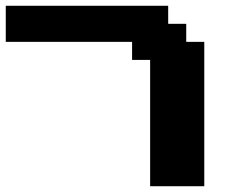

<svg xmlns="http://www.w3.org/2000/svg" viewBox="-20 -645 852 665"><path d="M500 0H687.5V-500H625V-562.5H562.5V-625H0V-500H437.5V-437.5H500Z"/></svg>

Font: Faithful 32x
Style: Semibold
Weight: 400
Foundry: Faithful Resource Pack
Version: Version 1.0; January 27, 2023